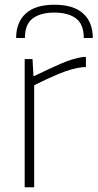

<svg xmlns="http://www.w3.org/2000/svg" viewBox="-20 -789 411 809"><path d="M48 -629Q48 -695 88.5 -732Q129 -769 209 -769Q290 -769 330.5 -732Q371 -695 371 -629H333Q333 -687 300 -711.5Q267 -736 209 -736Q151 -736 118 -711.5Q85 -687 85 -629ZM84 -540H117L121 -469H125Q189 -500 237 -521Q285 -542 329 -549H342V-506H328Q281 -500 229.5 -478.5Q178 -457 124 -430V0H84Z"/></svg>

Font: Encode Sans Normal
Style: Thin
Weight: 100
Designer: Pablo Impallari, Andres Torresi
Foundry: Pablo Impallari, Andres Torresi
Version: Version 1.000; ttfautohint (v1.00) -l 8 -r 50 -G 200 -x 14 -